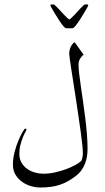

<svg xmlns="http://www.w3.org/2000/svg" viewBox="-20 -729 472 863"><path d="M373.5 -59.1Q373.5 -43.5 371.1 -26.9Q368.7 -10.3 362.3 6.1Q356 22.5 345 37.6Q334 52.7 316.9 64.9Q299.8 77.6 283.2 86.7Q266.6 95.7 248.3 101.8Q230 107.9 208.7 110.8Q187.5 113.8 161.1 113.8Q141.6 113.8 119.9 107.7Q98.1 101.6 80.1 88.9Q62 76.2 50 56.9Q38.1 37.6 38.1 11.2Q38.1 -18.1 45.9 -47.1Q53.7 -76.2 63.5 -99.1Q73.2 -122.1 82 -136.5Q90.8 -150.9 92.8 -150.9Q99.1 -150.9 99.1 -146Q99.1 -144.5 94 -135.5Q88.9 -126.5 83 -112.1Q77.1 -97.7 72 -78.6Q66.9 -59.6 66.9 -38.1Q66.9 -14.6 76.9 2.4Q86.9 19.5 102.8 30.5Q118.7 41.5 137.7 46.6Q156.7 51.8 174.8 51.8Q200.7 51.8 227.1 45.9Q253.4 40 276.6 31.5Q299.8 22.9 317.6 13.2Q335.4 3.4 344.2 -4.9Q346.2 -6.8 347.7 -11Q349.1 -15.1 350.1 -20.3Q351.1 -25.4 351.8 -30.5Q352.5 -35.6 352.5 -38.6Q352.5 -53.2 349.9 -78.9Q347.2 -104.5 342.8 -136.5Q338.4 -168.5 333 -204.6Q327.6 -240.7 322.3 -276.9Q316.4 -315.4 310.8 -351.3Q305.2 -387.2 300.8 -415.8Q296.4 -444.3 293.7 -463.6Q291 -482.9 291 -488.8Q291 -494.6 292.5 -502Q293.9 -509.3 297.1 -516.6Q300.3 -523.9 304.9 -530Q309.6 -536.1 315.9 -539.1Q316.4 -538.1 322.8 -529.3Q329.1 -520.5 336.4 -510.3L356 -482.9Q347.7 -477.5 340.3 -465.8Q333 -454.1 333 -439Q333 -422.9 335.9 -397.5Q338.9 -372.1 343.5 -340.3Q348.1 -308.6 353.3 -272.7Q358.4 -236.8 363 -200Q367.7 -163.1 370.6 -127Q373.5 -90.8 373.5 -59.1ZM376.5 -705.1Q376.5 -703.1 370.4 -692.1Q364.3 -681.2 355.5 -666.7Q346.7 -652.3 336.9 -637.2Q327.1 -622.1 319.3 -612.8Q315.4 -608.4 311.8 -605.2Q308.1 -602.1 305.2 -602.1H277.8Q274.9 -602.1 271.2 -605.2Q267.6 -608.4 263.7 -612.8Q255.9 -622.1 246.1 -637.2Q236.3 -652.3 227.5 -666.7Q218.8 -681.2 212.6 -692.1Q206.5 -703.1 206.5 -705.1Q206.5 -709 209.5 -709H221.7Q223.1 -709 228.5 -704.1Q233.9 -699.2 241 -691.7Q248 -684.1 256.1 -675.3Q264.2 -666.5 271.5 -658.9Q278.8 -651.4 284.2 -646.5Q289.6 -641.6 291.5 -641.6Q293 -641.6 298.6 -646.5Q304.2 -651.4 311.5 -658.9Q318.8 -666.5 326.9 -675.3Q335 -684.1 342 -691.7Q349.1 -699.2 354.5 -704.1Q359.9 -709 361.3 -709H373.5Q376.5 -709 376.5 -705.1Z"/></svg>

Font: Scheherazade
Style: Regular
Weight: 400
Designer: SIL International
Foundry: SIL International
Version: Version 2.100 (build 932/914)